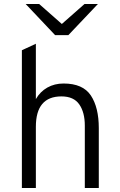

<svg xmlns="http://www.w3.org/2000/svg" viewBox="-20 -941 600 961"><path d="M89.5 0V-689.5L159.5 -722V-445Q181 -482.5 217 -502.8Q253 -523 298 -523Q395 -523 434.8 -463Q474.5 -403 474.5 -300V0H404.5V-312.5Q404.5 -378.5 376.8 -418.5Q349 -458.5 287.5 -458.5Q159.5 -458.5 159.5 -306.5V0ZM256 -765 108.5 -921H176L289.5 -821L403 -921H470L322 -765Z"/></svg>

Font: Overpass Light
Style: Regular
Weight: 300
Designer: Delve Withrington, Dave Bailey, Thomas Jockin
Foundry: Delve Fonts LLC
Version: Version 4.000; ttfautohint (v1.8.3)